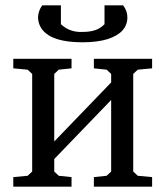

<svg xmlns="http://www.w3.org/2000/svg" viewBox="-20 -702 622 722"><path d="M123 -637Q124 -662 139 -682H209V-611Q238 -584 277 -582Q284 -582 291 -582Q336 -582 360 -600Q367 -605 373 -611V-682H443Q459 -661 459 -637Q459 -579 385 -555Q346 -543 291 -543Q151 -543 127 -613Q123 -625 123 -637ZM30 0V-36L84 -41L101 -57V-424L84 -440L30 -445V-481H249V-445L201 -440L184 -424V-170L398 -392V-424L381 -440L333 -445V-481H552V-445L498 -440L481 -424V-57L498 -41L552 -36V0H333V-36L381 -41L398 -57V-326L184 -104V-57L201 -41L249 -36V0Z"/></svg>

Font: Khartiya
Style: Regular
Weight: 500
Version: Version 1.0.1